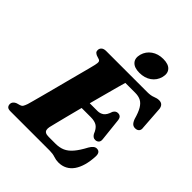

<svg xmlns="http://www.w3.org/2000/svg" viewBox="-256 -1062 1218 1218"><g transform="rotate(45 353.5 -453.0)"><path d="M269 -392H427Q450.5 -392 468.5 -405Q486.5 -418 498 -455Q504 -465.5 511.5 -470.2Q519 -475 528.5 -475Q543 -475 550.8 -467.2Q558.5 -459.5 560.5 -445.5L577 -292Q580 -271.5 571 -261.8Q562 -252 546.5 -251.5Q535 -251.5 527.2 -257.5Q519.5 -263.5 514 -273Q500.5 -307.5 480.5 -321Q460.5 -334.5 424 -334.5H252ZM391 0H38.5Q17.5 0 10 -8.5Q2.5 -17 2.5 -29.5Q2.5 -41.5 10 -50.5Q17.5 -59.5 29.5 -64L54 -71Q65.5 -74.5 71 -83.2Q76.5 -92 83 -110.5Q85.5 -119.5 93 -146.2Q100.5 -173 110.5 -211.2Q120.5 -249.5 132.5 -294.5Q144.5 -339.5 156.2 -385.2Q168 -431 179 -471.8Q190 -512.5 197.8 -543Q205.5 -573.5 209 -588Q214 -610 211.5 -618.8Q209 -627.5 199 -630.5L176 -638Q168 -641.5 161.2 -647.5Q154.5 -653.5 154.5 -665.5Q154.5 -680.5 165.2 -690.2Q176 -700 197 -700H565Q597.5 -700 617.8 -708.5Q638 -717 656 -717Q689.5 -717 695.5 -681L706.5 -523.5Q709.5 -506 702.2 -495.8Q695 -485.5 680.5 -483.5Q663.5 -481 651.5 -489.2Q639.5 -497.5 630 -522Q617 -569 601.5 -595.2Q586 -621.5 565.2 -632.2Q544.5 -643 514.5 -643H426Q421.5 -627.5 412.2 -594.2Q403 -561 391 -515.8Q379 -470.5 365.2 -419.8Q351.5 -369 338.2 -318.5Q325 -268 313.8 -224Q302.5 -180 294.8 -148.5Q287 -117 284 -104.5Q281 -89 283.5 -78.2Q286 -67.5 296 -62.2Q306 -57 325 -57H385Q421 -57 448 -68.8Q475 -80.5 499.2 -108.8Q523.5 -137 550 -187Q569.5 -221 592.5 -221Q624 -221 623 -181.5Q621 -135.5 610.8 -99Q600.5 -62.5 582.8 -37.2Q565 -12 539.8 1.2Q514.5 14.5 482.5 14.5Q460 14.5 439.2 7.2Q418.5 0 391 0ZM443.5 -751Q397.5 -751 376.8 -773.8Q356 -796.5 366.5 -836Q377.5 -875 410.2 -898Q443 -921 489 -921Q536 -921 556.2 -898Q576.5 -875 566 -836Q555.5 -797 523 -774Q490.5 -751 443.5 -751Z"/></g></svg>

Font: Fraunces ExtraBold
Style: Italic
Weight: 800
Italic angle: -16°
Version: Version 1.000;[b76b70a41]